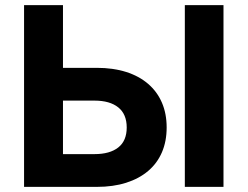

<svg xmlns="http://www.w3.org/2000/svg" viewBox="-20 -730 967 750"><path d="M226 -710V-465H358Q422 -465 472.5 -449Q523 -433 558.5 -402.5Q594 -372 612.5 -329Q631 -286 631 -232Q631 -178 612.5 -135Q594 -92 558.5 -62Q523 -32 472.5 -16Q422 0 358 0H74V-710ZM702 0V-710H853V0ZM226 -128H349Q409 -128 442 -154Q475 -180 475 -232Q475 -284 442 -310.5Q409 -337 349 -337H226Z"/></svg>

Font: Geist
Style: Bold
Weight: 400
Designer: Basement.studio, Andrés Briganti, Mateo Zaragoza
Foundry: Basement.studio, Vercel, Andrés Briganti, Guido Ferreyra, Mateo Zaragoza
Version: Version 1.401